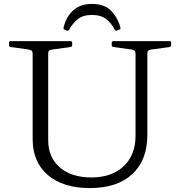

<svg xmlns="http://www.w3.org/2000/svg" viewBox="-20 -948 914 976"><path d="M447 -928Q512 -928 545.5 -892.5Q579 -857 592 -809Q594 -800 587 -798L575 -793Q567 -790 563 -797Q548 -828 521 -850Q494 -872 447 -872Q401 -872 374.5 -850Q348 -828 332 -798Q329 -790 321 -792L309 -797Q301 -801 303 -808Q311 -841 328.5 -868Q346 -895 375 -911.5Q404 -928 447 -928ZM729 -262Q729 -134 652.5 -63Q576 8 437 8Q301 8 223.5 -58Q146 -124 146 -240V-739H225V-236Q225 -148 284 -97Q343 -46 445 -46Q548 -46 608.5 -103Q669 -160 669 -258V-739H729ZM26 -730Q26 -739 34 -739H338Q347 -739 347 -731V-720Q347 -712 339 -709L244 -696Q234 -695 229.5 -690.5Q225 -686 225 -675V-522H146V-673Q146 -684 142 -689Q138 -694 128 -696L34 -709Q26 -710 26 -719ZM548 -730Q548 -739 556 -739H841Q850 -739 850 -731V-720Q850 -712 842 -709L748 -696Q738 -695 733.5 -690.5Q729 -686 729 -675V-522H669V-673Q669 -684 665 -689Q661 -694 651 -696L557 -709Q548 -710 548 -719Z"/></svg>

Font: Hahmlet Light
Style: Regular
Weight: 300
Designer: Minjoo Ham & Mark Frömberg
Foundry: hypertype
Version: Version 1.002